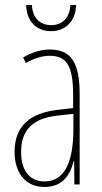

<svg xmlns="http://www.w3.org/2000/svg" viewBox="-20 -734 406 764"><path d="M283 -714H260C258 -667 231 -634 184 -634C137 -634 109 -665 107 -714H84C86 -645 129 -610 183 -610C242 -610 281 -651 283 -714ZM177 -537C143 -537 104 -525 72 -505L83 -483C120 -505 153 -512 177 -512C244 -512 271 -475 271 -355V-304L210 -297C100 -284 38 -234 38 -129C38 -57 73 10 157 10C233 10 261 -43 273 -93H275L276 0H297V-358C297 -489 261 -537 177 -537ZM209 -274 272 -281V-220C272 -97 241 -12 157 -12C99 -12 64 -54 64 -129C64 -217 110 -263 209 -274Z"/></svg>

Font: Noto Sans Gurmukhi UI ExtraCondensed Thin
Style: Regular
Weight: 100
Width: 2
Designer: Jelle Bosma - Monotype Design Team
Foundry: Monotype Imaging Inc.
Version: Version 2.004